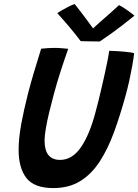

<svg xmlns="http://www.w3.org/2000/svg" viewBox="-20 -917 688 954"><path d="M245 17.5Q150.5 17.5 111.5 -32.2Q72.5 -82 72.5 -172.5Q72.5 -229 85.2 -299Q98 -369 119 -451.5Q132.5 -504 149.5 -560.8Q166.5 -617.5 184.5 -675Q200 -676.5 216.5 -677.8Q233 -679 247.5 -679Q267.5 -679 286.2 -677.5Q305 -676 319 -674.5Q302 -627 282.8 -568Q263.5 -509 247.5 -449Q235 -403 224.5 -359.2Q214 -315.5 207.8 -279Q201.5 -242.5 201.5 -218.5Q201.5 -122.5 278.5 -122.5Q339 -122.5 382.2 -185.5Q425.5 -248.5 454.5 -359.5Q460.5 -381 468.2 -412Q476 -443 484.2 -478.5Q492.5 -514 500.2 -549Q508 -584 514 -614.2Q520 -644.5 522.5 -664.5Q537.5 -664.5 556.8 -663.2Q576 -662 594.8 -660.5Q613.5 -659 627.5 -656.8Q641.5 -654.5 646.5 -653Q643.5 -625 637.2 -590.2Q631 -555.5 622.8 -518Q614.5 -480.5 604.5 -444Q577.5 -345 546.8 -261Q516 -177 475.5 -114.5Q435 -52 378.8 -17.2Q322.5 17.5 245 17.5ZM571.5 -891.5Q581 -887 592.8 -879.5Q604.5 -872 616 -863.8Q627.5 -855.5 636.2 -848.8Q645 -842 648 -839Q580 -784 537 -753.5Q494 -723 476 -711Q467 -711 449 -711.2Q431 -711.5 412.2 -711.8Q393.5 -712 381 -712.5Q355 -747 325.8 -781.8Q296.5 -816.5 264.5 -852Q274 -858 289.2 -867Q304.5 -876 321 -884.2Q337.5 -892.5 351 -897Q365 -879.5 380.2 -859.8Q395.5 -840 409 -821.5Q422.5 -803 432.2 -789.8Q442 -776.5 445 -772H438Q448.5 -782 472 -802.8Q495.5 -823.5 522.8 -847.5Q550 -871.5 571.5 -891.5Z"/></svg>

Font: Grandstander Thin Medium
Style: Italic
Weight: 500
Italic angle: -15°
Version: Version 1.200